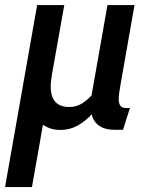

<svg xmlns="http://www.w3.org/2000/svg" viewBox="-46 -516 598 778"><path d="M330.5 -59Q306 -29 272 -9.2Q238 10.5 198.5 10.5Q176.5 10.5 159 4.8Q141.5 -1 128 -10.5L83.5 242H-25.5L104.5 -495.5H214.5L164 -211.5Q162 -200 160.8 -188Q159.5 -176 159.5 -165.5Q159.5 -82.5 234.5 -82.5Q264.5 -82.5 287.5 -97.5Q310.5 -112.5 330.5 -135.5ZM323.5 -121 389.5 -495.5H499L442 -171Q439 -153.5 437 -139.8Q435 -126 435 -114Q435 -78.5 463 -78.5H480.5L452.5 10H418.5Q378 10 354 -7.8Q330 -25.5 323.5 -60.5Z"/></svg>

Font: Cabin SemiCondensedSemiBold
Style: Italic
Weight: 600
Width: 4
Italic angle: -10°
Designer: Pablo Impallari
Foundry: Pablo Impallari. http://www.impallari.com Igino Marini. http://www.ikern.com
Version: Version 3.001